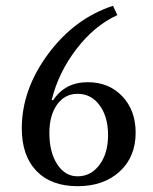

<svg xmlns="http://www.w3.org/2000/svg" viewBox="-20 -629 527 661"><path d="M247 12Q156 12 105.5 -40.5Q55 -93 55 -187Q55 -321 146 -443.5Q237 -566 369 -609L384 -577Q305 -541 243 -460Q181 -379 158 -285L163 -284Q204 -346 282 -346Q355 -346 401 -297.5Q447 -249 447 -172Q447 -89 392 -38.5Q337 12 247 12ZM247 -22Q293 -22 322.5 -61.5Q352 -101 352 -164Q352 -227 323 -266.5Q294 -306 247 -306Q203 -306 176.5 -269Q150 -232 150 -171Q150 -105 177 -63.5Q204 -22 247 -22Z"/></svg>

Font: Arapey
Style: Regular
Weight: 400
Designer: Eduardo Rodriguez Tunni
Foundry: Eduardo Rodriguez Tunni
Version: Version 4.000